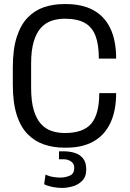

<svg xmlns="http://www.w3.org/2000/svg" viewBox="-20 -716 640 944"><path d="M296 10Q243 10 197 -5.5Q151 -21 116 -56.5Q81 -92 62 -152Q43 -212 43 -301V-385Q43 -474 62.5 -534.5Q82 -595 117 -630.5Q152 -666 197.5 -681Q243 -696 295 -696H305Q384 -696 439 -666Q494 -636 522.5 -576.5Q551 -517 551 -428H466Q466 -497 449.5 -540Q433 -583 396.5 -603.5Q360 -624 299 -624Q264 -624 234 -614Q204 -604 181.5 -579.5Q159 -555 146 -512Q133 -469 133 -403V-284Q133 -218 146 -174.5Q159 -131 181.5 -106.5Q204 -82 234 -72Q264 -62 299 -62Q390 -62 429 -108.5Q468 -155 468 -258H551Q551 -171 522.5 -111Q494 -51 439.5 -20.5Q385 10 307 10ZM286 208Q263 208 239.5 203.5Q216 199 197 190L204 142Q211 146 222 149.5Q233 153 247.5 155Q262 157 277 157Q302 157 323.5 147.5Q345 138 345 109Q345 88 329 77.5Q313 67 293 67H270V28H294Q322 28 347 35.5Q372 43 388 62.5Q404 82 404 117Q404 153 384 173Q364 193 336.5 200.5Q309 208 286 208Z"/></svg>

Font: Chivo Mono Light
Style: Regular
Weight: 300
Monospace: yes
Designer: Hector Gatti
Foundry: Omnibus-Type
Version: Version 1.008